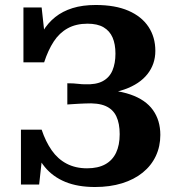

<svg xmlns="http://www.w3.org/2000/svg" viewBox="-20 -740 704 770"><path d="M361 10Q292 10 242 -10.5Q192 -31 159.5 -70.5Q127 -110 110 -169L155 -164L137 0H64V-220H147Q163 -172 187.5 -137Q212 -102 247.5 -83.5Q283 -65 329 -65Q373 -65 402 -81Q431 -97 445.5 -127.5Q460 -158 460 -202Q460 -245 446.5 -273.5Q433 -302 403 -315Q373 -328 321 -325Q310 -325 297.5 -324Q285 -323 273 -322.5Q261 -322 250 -321V-406Q262 -406 273.5 -405.5Q285 -405 296.5 -403.5Q308 -402 320 -402Q365 -400 392 -414.5Q419 -429 431 -457.5Q443 -486 443 -525Q443 -563 431.5 -589.5Q420 -616 395.5 -630.5Q371 -645 331 -645Q285 -645 251.5 -626.5Q218 -608 195.5 -573.5Q173 -539 157 -490H74V-710H147L165 -546L119 -539Q132 -581 152 -614.5Q172 -648 201.5 -671.5Q231 -695 271 -707.5Q311 -720 364 -720Q442 -720 495 -697Q548 -674 575.5 -632.5Q603 -591 603 -536Q603 -483 571.5 -443Q540 -403 479.5 -381.5Q419 -360 330 -360L405 -396V-349L347 -382Q442 -382 503 -361Q564 -340 593.5 -298.5Q623 -257 623 -199Q623 -153 605 -114.5Q587 -76 552.5 -48Q518 -20 469.5 -5Q421 10 361 10Z"/></svg>

Font: Roboto Serif 28pt SemiBold
Style: Regular
Weight: 600
Designer: Greg Gazdowicz
Foundry: Commercial Type
Version: Version 1.008